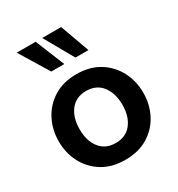

<svg xmlns="http://www.w3.org/2000/svg" viewBox="-183 -883 936 1011"><g transform="rotate(-30 285.0 -377.5)"><path d="M284.9 10Q203.8 10 146.4 -25.5Q89 -61 58.5 -120Q28 -179 28 -249.5Q28 -320 58.5 -379Q89 -438 146.4 -474Q203.8 -510 284.9 -510Q366 -510 423.5 -474Q481 -438 511.5 -379Q542 -320 542 -249.5Q542 -179 511.5 -120Q481 -61 423.5 -25.5Q366 10 284.9 10ZM285 -92Q347 -92 381 -135.5Q415 -179 415 -249.5Q415 -320 381 -364Q347 -408 285 -408Q223 -408 189 -364Q155 -320 155 -249.5Q155 -179 189 -135.5Q223 -92 285 -92ZM404 -588H325L225 -765H340ZM257 -588H178L70 -765H185Z"/></g></svg>

Font: Cabin VF Beta
Style: Regular
Weight: 400
Designer: Pablo Impallari
Foundry: Pablo Impallari. http://www.impallari.com Igino Marini. http://www.ikern.com
Version: Version 2.200